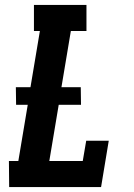

<svg xmlns="http://www.w3.org/2000/svg" viewBox="-20 -755 540 775"><path d="M17 0 16 -105H54L92 -332H45L44 -403H103L141 -630H117V-735H329V-630H266L228 -403H306L307 -332H217L179 -105H314L328 -187H419L388 0Z"/></svg>

Font: Iosevka Curly Slab Extrabold
Style: Italic
Weight: 800
Italic angle: -9°
Monospace: yes
Designer: Belleve Invis
Foundry: Belleve Invis
Version: Version 22.1.2; ttfautohint (v1.8.4)